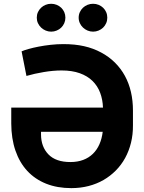

<svg xmlns="http://www.w3.org/2000/svg" viewBox="-20 -966 748 996"><path d="M514.2 -407.7Q512.8 -449.6 499.5 -484.9Q486.2 -520.2 460 -546Q433.9 -571.7 394 -586.1Q354 -600.5 299.4 -600.5Q277.7 -600.5 254.3 -598.4Q230.8 -596.2 207.4 -592.3Q183.9 -588.4 161 -583.3Q138.1 -578.1 117.2 -572.1L92 -699.6Q104.8 -705.3 127.8 -711.8Q150.9 -718.4 180.2 -724.1Q209.5 -729.8 242.7 -733.5Q275.9 -737.2 309.3 -737.2Q368.3 -737.2 416.2 -726.4Q464.1 -715.6 505 -693.5Q545.5 -671.9 576.3 -641.2Q607.2 -610.4 628 -572.3Q648.8 -534.1 659.3 -488.8Q669.7 -443.5 669.7 -392.8V-316.1Q670.1 -268.5 659.6 -225.7Q649.1 -182.9 629.3 -146.7Q609.4 -110.4 580.8 -81.5Q552.2 -52.6 516.7 -32.1Q481.2 -11.7 439.1 -0.9Q397 9.9 350.1 9.9Q277 9.9 219.3 -13.1Q161.6 -36.2 121.4 -79.5Q81.3 -122.9 60 -185Q38.7 -247.2 38.4 -325.3V-407.7ZM231.5 -164.8Q269.9 -125.4 345.2 -125.4Q382.1 -125.4 411.4 -136.4Q440.7 -147.4 461.8 -168Q483 -188.6 495.7 -217.5Q508.5 -246.4 512.8 -282.3H192.8V-267.8Q193.2 -204.2 231.5 -164.8ZM462.7 -946.4Q478 -946.4 491.5 -940.9Q505 -935.4 514.9 -925.8Q524.9 -916.2 530.7 -903.1Q536.6 -889.9 536.6 -874.3Q536.6 -859 530.7 -845.7Q524.9 -832.4 514.7 -822.6Q504.6 -812.9 491.1 -807.4Q477.6 -801.8 462.7 -801.8Q447.8 -801.8 434.3 -807.5Q420.8 -813.2 410.5 -823Q400.2 -832.7 394.2 -845.9Q388.1 -859 388.1 -874.3Q388.1 -889.9 394.2 -903.1Q400.2 -916.2 410.3 -925.8Q420.5 -935.4 433.9 -940.9Q447.4 -946.4 462.7 -946.4ZM245.4 -946.4Q260.7 -946.4 274.1 -940.9Q287.6 -935.4 297.6 -925.8Q307.5 -916.2 313.4 -903.1Q319.2 -889.9 319.2 -874.3Q319.2 -859 313.4 -845.7Q307.5 -832.4 297.4 -822.6Q287.3 -812.9 273.8 -807.4Q260.3 -801.8 245.4 -801.8Q230.5 -801.8 217 -807.5Q203.5 -813.2 193.2 -823Q182.9 -832.7 176.8 -845.9Q170.8 -859 170.8 -874.3Q170.8 -889.9 176.8 -903.1Q182.9 -916.2 193 -925.8Q203.1 -935.4 216.6 -940.9Q230.1 -946.4 245.4 -946.4Z"/></svg>

Font: Inter P
Style: Bold
Weight: 700
Designer: Rasmus Andersson
Foundry: rsms
Version: Version 3.018;git-588b23468